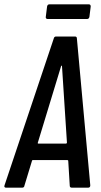

<svg xmlns="http://www.w3.org/2000/svg" viewBox="-26 -869 469 889"><path d="M297 -9 290 -124Q290 -126 288.5 -127Q287 -128 285 -128H127Q125 -128 123.5 -127Q122 -126 122 -124L87 -9Q86 0 76 0H2Q-3 0 -5 -3Q-7 -6 -5 -11L223 -691Q225 -700 234 -700H321Q330 -700 330 -691L392 -11Q392 0 382 0H307Q297 0 297 -9ZM151 -204H280Q282 -204 284 -208L261 -563Q261 -565 259.5 -565Q258 -565 257 -563L149 -208Q148 -207 149 -205.5Q150 -204 151 -204ZM186 -791 192 -839Q194 -849 203 -849H385Q394 -849 394 -839L388 -791Q386 -781 377 -781H194Q190 -781 187.5 -784Q185 -787 186 -791Z"/></svg>

Font: Barlow Condensed Medium
Style: Italic
Weight: 500
Width: 3
Italic angle: -7°
Designer: Jeremy Tribby
Foundry: Tribby Type
Version: Version 1.408